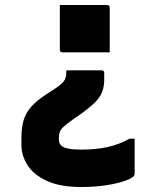

<svg xmlns="http://www.w3.org/2000/svg" viewBox="-20 -570 640 770"><path d="M220 -550H409Q420 -550 420 -539V-360H231Q220 -360 220 -371ZM306 180Q221 180 168 155.5Q115 131 90.5 92.5Q66 54 66 13V-18Q66 -56 74 -85.5Q82 -115 104 -140.5Q126 -166 166 -192L197 -212Q226 -231 236 -244Q246 -257 246 -282V-288H387Q398 -288 398 -277V-251Q398 -223 389.5 -201Q381 -179 359.5 -158Q338 -137 300 -110L277 -94Q250 -75 237 -63.5Q224 -52 220 -41.5Q216 -31 216 -13Q216 7 228 16Q238 23 256.5 26.5Q275 30 307 30Q363 30 410 20Q457 10 500 -14H520V126Q520 133 516 137Q506 147 476 157Q446 167 402 173.5Q358 180 306 180Z"/></svg>

Font: Recursive Sn Lnr St XBd
Style: Regular
Weight: 800
Version: Version 1.079;hotconv 1.0.112;makeotfexe 2.5.65598; ttfautoh